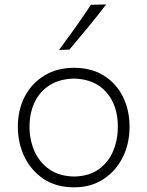

<svg xmlns="http://www.w3.org/2000/svg" viewBox="-20 -820 653 851"><path d="M308.6 10.3Q229 10.3 173.1 -27.1Q117.2 -64.5 88.1 -125.7Q59.1 -187 59.1 -257.8Q59.1 -334 90.3 -393.1Q121.6 -452.1 177.7 -485.8Q233.9 -519.5 308.1 -519.5Q384.8 -519.5 439.9 -485.1Q495.1 -450.7 524.7 -391.4Q554.2 -332 554.2 -257.8Q554.2 -183.1 523.7 -122.3Q493.2 -61.5 438 -25.6Q382.8 10.3 308.6 10.3ZM308.6 -37.6Q375.5 -39.1 418.5 -70.3Q461.4 -101.6 481.9 -151.4Q502.4 -201.2 502.4 -257.8Q502.4 -352.5 451.7 -410.9Q400.9 -469.2 308.6 -471.7Q243.2 -470.2 199 -441.7Q154.8 -413.1 132.8 -365.2Q110.8 -317.4 110.8 -257.8Q110.8 -201.2 132.3 -151.4Q153.8 -101.6 197.5 -70.3Q241.2 -39.1 308.6 -37.6ZM241.7 -598.6Q278.8 -648.9 314.5 -698.7Q350.1 -748.5 382.8 -798.8L450.2 -800.3Q411.6 -749 370.6 -699.5Q329.6 -649.9 287.6 -600.1Z"/></svg>

Font: Pinar-DS2-FD Light
Style: Regular
Weight: 300
Designer: Amin Abedi
Version: Version 2.000